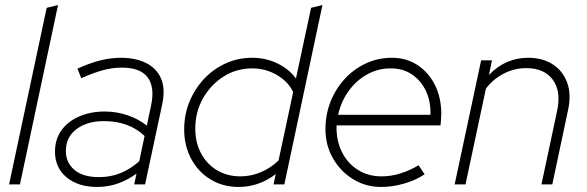

<svg xmlns="http://www.w3.org/2000/svg" viewBox="-20 -731 2325 761"><path d="M16 0 165 -700 210 -711 59 0Z M365 10Q290 10 244 -28Q198 -66 198 -130Q198 -179 223.5 -214.5Q249 -250 294 -269.5Q339 -289 395 -289Q442 -289 486 -274Q530 -259 562 -233L579 -314Q594 -385 565.5 -424Q537 -463 463 -463Q425 -463 387 -452.5Q349 -442 302 -421L287 -459Q338 -482 379 -492Q420 -502 459 -502Q517 -502 558.5 -481.5Q600 -461 618 -420.5Q636 -380 623 -318L555 0H512L521 -43Q487 -18 448 -4Q409 10 365 10ZM373 -29Q419 -29 458 -45Q497 -61 532 -92L553 -192Q492 -251 391 -251Q326 -251 283.5 -219.5Q241 -188 241 -132Q241 -87 274.5 -58Q308 -29 373 -29Z M926 10Q864 10 815 -19.5Q766 -49 738 -101Q710 -153 710 -218Q710 -277 731 -328Q752 -379 789 -418.5Q826 -458 875 -480Q924 -502 979 -502Q1033 -502 1079 -480Q1125 -458 1153 -420L1213 -700L1258 -711L1107 0H1064L1073 -41Q1006 10 926 10ZM933 -32Q975 -32 1014 -48.5Q1053 -65 1084 -95L1142 -366Q1123 -407 1078 -433.5Q1033 -460 980 -460Q917 -460 866 -427.5Q815 -395 784.5 -341Q754 -287 754 -221Q754 -166 777 -123Q800 -80 840.5 -56Q881 -32 933 -32Z M1490 10Q1430 10 1380 -20.5Q1330 -51 1300 -103Q1270 -155 1270 -219Q1270 -278 1290.5 -329Q1311 -380 1347 -419Q1383 -458 1431 -480Q1479 -502 1533 -502Q1591 -502 1635 -473Q1679 -444 1704 -394Q1729 -344 1729 -280Q1729 -275 1728 -257.5Q1727 -240 1726 -234H1314Q1312 -176 1334.5 -130Q1357 -84 1398 -58Q1439 -32 1492 -32Q1531 -32 1568.5 -44Q1606 -56 1639 -76L1663 -40Q1626 -16 1580.5 -3Q1535 10 1490 10ZM1320 -276H1686Q1688 -326 1669.5 -367.5Q1651 -409 1615 -434.5Q1579 -460 1529 -460Q1478 -460 1435 -436Q1392 -412 1362 -370.5Q1332 -329 1320 -276Z M1782 0 1887 -492H1930L1918 -434Q1983 -502 2074 -502Q2130 -502 2170 -476.5Q2210 -451 2227.5 -405Q2245 -359 2232 -297L2169 0H2126L2188 -291Q2205 -369 2171 -415Q2137 -461 2066 -461Q2019 -461 1977 -439.5Q1935 -418 1906 -380L1825 0Z"/></svg>

Font: Red Hat Display VF
Style: Italic
Weight: 300
Italic angle: -12°
Designer: Pentagram, MCKL
Foundry: Pentagram, MCKL
Version: Version 1.023